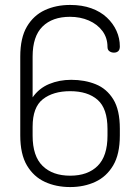

<svg xmlns="http://www.w3.org/2000/svg" viewBox="-20 -751 551 777"><path d="M264 6Q207 6 161.5 -15Q116 -36 89 -81.5Q62 -127 62 -203V-522Q62 -598 89 -643.5Q116 -689 161.5 -710Q207 -731 264 -731Q312 -731 349.5 -717.5Q387 -704 412.5 -680Q438 -656 451.5 -626Q465 -596 465 -563Q465 -550 458.5 -544Q452 -538 441 -538Q431 -538 423 -543.5Q415 -549 415 -561Q415 -598 394.5 -625.5Q374 -653 339.5 -668Q305 -683 263 -683Q192 -683 152 -643.5Q112 -604 112 -522V-357Q138 -394 179 -411Q220 -428 268 -428Q323 -428 367.5 -410Q412 -392 438.5 -349Q465 -306 465 -230V-203Q465 -127 438 -81.5Q411 -36 365.5 -15Q320 6 264 6ZM264 -40Q335 -40 375 -79.5Q415 -119 415 -202V-229Q415 -312 375 -347Q335 -382 264 -382Q195 -382 153.5 -349.5Q112 -317 112 -238V-202Q112 -119 152.5 -79.5Q193 -40 264 -40Z"/></svg>

Font: Dosis ExtraLight Light
Style: Regular
Weight: 300
Version: Version 3.001; ttfautohint (v1.8.2)